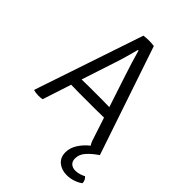

<svg xmlns="http://www.w3.org/2000/svg" viewBox="-257 -799 1130 1130"><g transform="rotate(45 307.5 -234.5)"><path d="M227 -177Q224 -177 210.8 -177.2Q197.5 -177.5 182.2 -177.8Q167 -178 158 -178L99.5 1Q85.5 4 65.5 4Q54 4 45.5 2.5Q37 1 28 -1L26 -4.5L254.5 -683Q263.5 -684.5 276.5 -685.2Q289.5 -686 299.5 -686Q308 -686 321.2 -685.2Q334.5 -684.5 341 -683L570.5 -4.5Q533.5 20 507 48.8Q480.5 77.5 480.5 112.5Q480.5 137 495.2 149.8Q510 162.5 533 162.5Q551 162.5 567.8 157Q584.5 151.5 596.5 145Q604 151 609.5 161.2Q615 171.5 615 184.5Q598.5 198 571.2 207.5Q544 217 516 217Q472.5 217 443.8 193.5Q415 170 415 126.5Q415 89.5 437.2 55Q459.5 20.5 493 -6Q485.5 -14.5 479 -33.5L431.5 -178Q422.5 -178 406.8 -177.8Q391 -177.5 377.5 -177.2Q364 -177 361.5 -177ZM257.5 -481.5 179.5 -243.5Q192 -243.5 212.8 -244Q233.5 -244.5 237.5 -244.5H352Q356 -244.5 376.2 -244Q396.5 -243.5 410 -243.5L347.5 -433Q332.5 -477.5 319 -522Q305.5 -566.5 296 -600.5H291Q283.5 -571 273.5 -536Q263.5 -501 257.5 -481.5Z"/></g></svg>

Font: Signika SC Light
Style: Regular
Weight: 300
Designer: Anna Giedryś
Foundry: Anna Giedryś
Version: Version 2.000; ttfautohint (v1.8.3) -l 8 -r 50 -G 200 -x 9 -